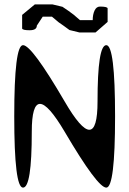

<svg xmlns="http://www.w3.org/2000/svg" viewBox="-20 -856 590 876"><path d="M465 -650Q505 -650 505 -325Q505 0 465 0Q425 0 275 -255Q125 -509 125 -255Q125 0 85 0Q45 0 45 -325Q45 -650 85 -650Q125 -650 275 -393Q425 -135 425 -393Q425 -650 465 -650ZM436 -826Q469 -826 471 -818V-756L416 -708H342L297 -719Q283 -729 271 -738Q259 -747 248 -754L217 -780H175L148 -739Q148 -718 115 -718Q83 -718 81 -726V-788L139 -836H219L265 -825Q294 -806 316 -789L345 -764H403Q403 -790 411.5 -808Q420 -826 436 -826Z"/></svg>

Font: Syne Mono
Style: Regular
Weight: 400
Monospace: yes
Designer: Lucas Descroix
Foundry: Bonjour Monde
Version: Version 2.000; ttfautohint (v1.8.3)